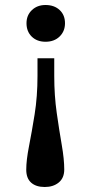

<svg xmlns="http://www.w3.org/2000/svg" viewBox="-20 -542 368 768"><path d="M197 -309V-238Q197 -160 207 -90Q217 -20 227 37.5Q237 95 237 136Q237 170 215 188Q193 206 159 206Q124 206 104.5 188.5Q85 171 85 137Q85 99 96 43Q107 -13 118.5 -84.5Q130 -156 130 -239V-309ZM162 -522Q197 -522 218.5 -502Q240 -482 240 -449Q240 -417 218.5 -396Q197 -375 162 -375Q128 -375 107 -395.5Q86 -416 86 -449Q86 -481 107.5 -501.5Q129 -522 162 -522Z"/></svg>

Font: Literata 12pt Medium
Style: Regular
Weight: 500
Designer: Latin by Veronika Burian and Jose Scaglione. Greek by Irene Vlachou. Cyrillic by Vera Evstafieva.
Foundry: TypeTogether
Version: Version 3.002